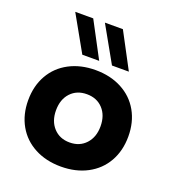

<svg xmlns="http://www.w3.org/2000/svg" viewBox="-138 -857 876 973"><g transform="rotate(20 300.0 -371.0)"><path d="M570 -250Q570 -173 536.5 -114Q503 -55 441.5 -22.5Q380 10 300 10Q220 10 158.5 -22.5Q97 -55 63.5 -114Q30 -173 30 -250Q30 -327 63.5 -386Q97 -445 158.5 -477.5Q220 -510 300 -510Q380 -510 441.5 -477.5Q503 -445 536.5 -386Q570 -327 570 -250ZM420 -250Q420 -309 387 -344.5Q354 -380 300 -380Q246 -380 213 -344.5Q180 -309 180 -250Q180 -192 213 -156Q246 -120 300 -120Q354 -120 387 -156Q420 -192 420 -250ZM209 -560 101 -752H198L300 -560ZM369 -560 261 -752H358L460 -560Z"/></g></svg>

Font: Goli Bold
Style: Regular
Weight: 700
Designer: jaikishan Patel
Foundry: MagicType
Version: Version 1.000